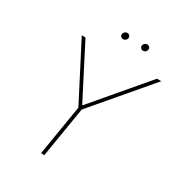

<svg xmlns="http://www.w3.org/2000/svg" viewBox="-202 -1007 1059 1140"><g transform="rotate(30 327.5 -437.5)"><path d="M109.4 -727.3H134.9L318.2 -370.7H322.4L625 -727.3H654.8L329.5 -345.2L272.7 0H250L306.8 -345.2ZM470.2 -829.5Q459.5 -829.5 453.1 -837.5Q446.7 -845.5 448.9 -855.1Q450.6 -862.6 457.6 -868.8Q464.5 -875 473 -875Q483.7 -875 490.4 -867.4Q497.2 -859.7 494.3 -849.4Q489.3 -829.5 470.2 -829.5ZM333.8 -829.5Q323.2 -829.5 316.8 -837Q310.4 -844.5 312.5 -855.1Q314.3 -862.9 321.2 -869Q328.1 -875 336.6 -875Q347.3 -875 353.5 -867.5Q359.7 -860.1 358 -849.4Q356.9 -842 349.6 -835.8Q342.3 -829.5 333.8 -829.5Z"/></g></svg>

Font: Inter UI Thin
Style: Italic
Weight: 100
Italic angle: -9.39999°
Designer: Rasmus Andersson
Foundry: rsms
Version: 3.2;8d6f07862